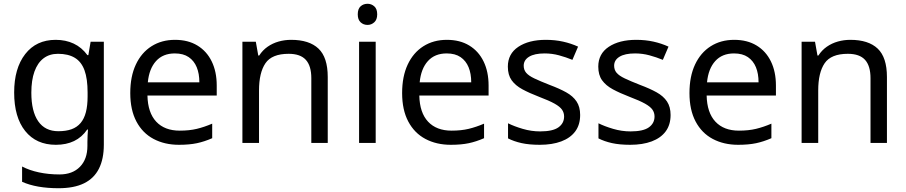

<svg xmlns="http://www.w3.org/2000/svg" viewBox="-20 -757 4799 1017"><path d="M275 -546Q328 -546 370.5 -526Q413 -506 443 -465H448L460 -536H530V9Q530 85 504 136.5Q478 188 425 214Q372 240 290 240Q232 240 183.5 231.5Q135 223 97 206V125Q135 145 186 156Q237 167 295 167Q364 167 403.5 126.5Q443 86 443 16V-5Q443 -17 444 -39.5Q445 -62 446 -71H442Q414 -30 372.5 -10Q331 10 276 10Q172 10 113.5 -63Q55 -136 55 -267Q55 -395 113.5 -470.5Q172 -546 275 -546ZM287 -472Q242 -472 210.5 -448Q179 -424 162.5 -378Q146 -332 146 -266Q146 -167 182.5 -114.5Q219 -62 289 -62Q330 -62 359 -72.5Q388 -83 407 -105.5Q426 -128 435 -163Q444 -198 444 -246V-267Q444 -340 427.5 -385Q411 -430 376 -451Q341 -472 287 -472Z M907 -546Q976 -546 1025.5 -516Q1075 -486 1101.5 -431.5Q1128 -377 1128 -304V-251H761Q763 -160 807.5 -112.5Q852 -65 932 -65Q983 -65 1022.5 -74.5Q1062 -84 1104 -102V-25Q1063 -7 1023 1.5Q983 10 928 10Q852 10 793.5 -21Q735 -52 702.5 -113.5Q670 -175 670 -264Q670 -352 699.5 -415Q729 -478 782.5 -512Q836 -546 907 -546ZM906 -474Q843 -474 806.5 -433.5Q770 -393 763 -321H1036Q1036 -367 1022 -401Q1008 -435 979.5 -454.5Q951 -474 906 -474Z M1522 -546Q1618 -546 1667 -499.5Q1716 -453 1716 -349V0H1629V-343Q1629 -408 1600 -440Q1571 -472 1509 -472Q1420 -472 1386 -422Q1352 -372 1352 -278V0H1264V-536H1335L1348 -463H1353Q1371 -491 1397.5 -509.5Q1424 -528 1456 -537Q1488 -546 1522 -546Z M1970 -536V0H1882V-536ZM1927 -737Q1947 -737 1962.5 -723.5Q1978 -710 1978 -681Q1978 -653 1962.5 -639Q1947 -625 1927 -625Q1905 -625 1890 -639Q1875 -653 1875 -681Q1875 -710 1890 -723.5Q1905 -737 1927 -737Z M2347 -546Q2416 -546 2465.5 -516Q2515 -486 2541.5 -431.5Q2568 -377 2568 -304V-251H2201Q2203 -160 2247.5 -112.5Q2292 -65 2372 -65Q2423 -65 2462.5 -74.5Q2502 -84 2544 -102V-25Q2503 -7 2463 1.5Q2423 10 2368 10Q2292 10 2233.5 -21Q2175 -52 2142.5 -113.5Q2110 -175 2110 -264Q2110 -352 2139.5 -415Q2169 -478 2222.5 -512Q2276 -546 2347 -546ZM2346 -474Q2283 -474 2246.5 -433.5Q2210 -393 2203 -321H2476Q2476 -367 2462 -401Q2448 -435 2419.5 -454.5Q2391 -474 2346 -474Z M3053 -148Q3053 -96 3027 -61Q3001 -26 2953 -8Q2905 10 2839 10Q2783 10 2742.5 1Q2702 -8 2671 -24V-104Q2703 -88 2748.5 -74.5Q2794 -61 2841 -61Q2908 -61 2938 -82.5Q2968 -104 2968 -140Q2968 -160 2957 -176Q2946 -192 2917.5 -208Q2889 -224 2836 -244Q2784 -264 2747 -284Q2710 -304 2690 -332Q2670 -360 2670 -404Q2670 -472 2725.5 -509Q2781 -546 2871 -546Q2920 -546 2962.5 -536.5Q3005 -527 3042 -510L3012 -440Q2978 -454 2941 -464Q2904 -474 2865 -474Q2811 -474 2782.5 -456.5Q2754 -439 2754 -409Q2754 -387 2767 -371.5Q2780 -356 2810.5 -341.5Q2841 -327 2892 -307Q2943 -288 2979 -268Q3015 -248 3034 -219.5Q3053 -191 3053 -148Z M3532 -148Q3532 -96 3506 -61Q3480 -26 3432 -8Q3384 10 3318 10Q3262 10 3221.5 1Q3181 -8 3150 -24V-104Q3182 -88 3227.5 -74.5Q3273 -61 3320 -61Q3387 -61 3417 -82.5Q3447 -104 3447 -140Q3447 -160 3436 -176Q3425 -192 3396.5 -208Q3368 -224 3315 -244Q3263 -264 3226 -284Q3189 -304 3169 -332Q3149 -360 3149 -404Q3149 -472 3204.5 -509Q3260 -546 3350 -546Q3399 -546 3441.5 -536.5Q3484 -527 3521 -510L3491 -440Q3457 -454 3420 -464Q3383 -474 3344 -474Q3290 -474 3261.5 -456.5Q3233 -439 3233 -409Q3233 -387 3246 -371.5Q3259 -356 3289.5 -341.5Q3320 -327 3371 -307Q3422 -288 3458 -268Q3494 -248 3513 -219.5Q3532 -191 3532 -148Z M3869 -546Q3938 -546 3987.5 -516Q4037 -486 4063.5 -431.5Q4090 -377 4090 -304V-251H3723Q3725 -160 3769.5 -112.5Q3814 -65 3894 -65Q3945 -65 3984.5 -74.5Q4024 -84 4066 -102V-25Q4025 -7 3985 1.5Q3945 10 3890 10Q3814 10 3755.5 -21Q3697 -52 3664.5 -113.5Q3632 -175 3632 -264Q3632 -352 3661.5 -415Q3691 -478 3744.5 -512Q3798 -546 3869 -546ZM3868 -474Q3805 -474 3768.5 -433.5Q3732 -393 3725 -321H3998Q3998 -367 3984 -401Q3970 -435 3941.5 -454.5Q3913 -474 3868 -474Z M4484 -546Q4580 -546 4629 -499.5Q4678 -453 4678 -349V0H4591V-343Q4591 -408 4562 -440Q4533 -472 4471 -472Q4382 -472 4348 -422Q4314 -372 4314 -278V0H4226V-536H4297L4310 -463H4315Q4333 -491 4359.5 -509.5Q4386 -528 4418 -537Q4450 -546 4484 -546Z"/></svg>

Font: lkorean85
Style: Book
Weight: 400
Designer: Jelle Bosma - Monotype Design Team
Foundry: Monotype Imaging Inc.
Version: Version 2.003